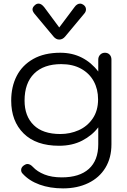

<svg xmlns="http://www.w3.org/2000/svg" viewBox="-20 -792 702 1063"><path d="M105 169Q97 161 97 149Q97 134 113 123Q123 116 132 116Q147 116 162 132Q186 158 226 174Q266 190 322 190Q420 190 472 143Q524 96 524 7V-87Q490 -42 435 -13.5Q380 15 307 15Q180 15 111 -53Q42 -121 42 -235Q42 -312 72.5 -371.5Q103 -431 164 -465.5Q225 -500 314 -500Q380 -500 433 -473Q486 -446 524 -396V-462Q524 -478 534.5 -489Q545 -500 561 -500Q577 -500 587 -489.5Q597 -479 597 -462V7Q597 82 563.5 137Q530 192 469 221.5Q408 251 329 251Q257 251 199 230Q141 209 105 169ZM523 -242Q523 -298 499 -342Q475 -386 429 -411.5Q383 -437 319 -437Q222 -437 169 -384.5Q116 -332 116 -235Q116 -149 166.5 -99.5Q217 -50 314 -50Q368 -50 415.5 -71Q463 -92 493 -135.5Q523 -179 523 -242ZM276 -590 170 -717Q160 -730 160 -740Q160 -753 175 -765Q183 -772 194 -772Q209 -772 225 -752L308 -640L392 -752Q406 -772 424 -772Q432 -772 441 -766Q456 -756 456 -740Q456 -727 446 -716L341 -590Q327 -573 308 -573Q290 -573 276 -590Z"/></svg>

Font: Kodchasan
Style: Regular
Weight: 400
Version: Version 1.000; ttfautohint (v1.6)